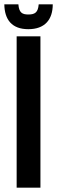

<svg xmlns="http://www.w3.org/2000/svg" viewBox="-37 -868 264 888"><path d="M40 0H150V-700H40ZM142 -848C139 -809 123 -801 94 -801C66 -801 51 -809 48 -848H-17C-16 -777 18 -733 94 -733C170 -733 207 -777 207 -848Z"/></svg>

Font: Bebas Neue
Style: Bold
Weight: 700
Designer: Ryoichi Tsunekawa
Foundry: Ryoichi Tsunekawa
Version: Version 1.300